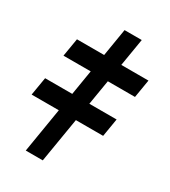

<svg xmlns="http://www.w3.org/2000/svg" viewBox="-236 -800 788 888"><g transform="rotate(30 158.0 -355.5)"><path d="M254.9 -710.9 136.7 0H45.9L163.1 -710.9ZM-22.5 -467.3 -6.3 -564H375.5L359.4 -467.3ZM-60.1 -237.8 -43.9 -334.5H337.9L321.8 -237.8Z"/></g></svg>

Font: Inter 24pt ExtraBold
Style: Italic
Weight: 800
Italic angle: -9.3988°
Designer: Rasmus Andersson
Foundry: rsms
Version: Version 4.001;git-66647c0bb